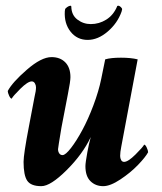

<svg xmlns="http://www.w3.org/2000/svg" viewBox="-20 -636 561 664"><path d="M293.9 -552.7Q322.8 -552.7 347.4 -568.1Q372.1 -583.5 384.8 -613.3Q384.8 -616.2 388.7 -616.2Q393.1 -616.2 397.9 -611.6Q402.8 -606.9 402.3 -603.5Q402.3 -603 401.4 -599.9Q400.4 -596.7 400.4 -595.7Q386.2 -555.7 352.5 -526.9Q318.8 -498 283.2 -498Q246.6 -498 224.1 -526.4Q201.7 -554.7 204.1 -596.7Q204.1 -597.7 204.6 -600.3Q205.1 -603 205.1 -603.5Q205.6 -606.9 212.4 -611.6Q219.2 -616.2 223.6 -616.2Q226.6 -616.2 226.6 -613.3Q227.1 -584 247.6 -568.4Q268.1 -552.7 293.9 -552.7ZM282.2 -110.4Q287.6 -139.6 293.9 -162.1Q266.1 -103 210.4 -47.6Q154.8 7.8 123 7.8Q86.9 7.8 74.2 -11Q61.5 -29.8 61.5 -76.2Q61.5 -102.5 80.1 -199.2Q98.1 -292 99.6 -301.8Q104.5 -321.3 104.5 -334Q104.5 -341.3 100.6 -347.9Q96.7 -354.5 89.8 -354.5Q76.2 -354.5 50.5 -329.1Q24.9 -303.7 20.5 -294.9Q16.1 -294.9 11.5 -305.2Q6.8 -315.4 6.8 -321.3Q22.9 -351.6 73 -395Q123 -438.5 158.2 -438.5Q188 -438.5 205.8 -420.4Q223.6 -402.3 223.6 -369.1Q223.6 -354.5 214.8 -310.5L192.4 -194.3Q180.7 -124 180.7 -120.1Q180.7 -111.8 184.8 -105.7Q189 -99.6 196.3 -99.6Q206.5 -99.6 225.6 -124.3Q244.6 -148.9 264.6 -186Q284.7 -223.1 303 -271.7Q321.3 -320.3 330.1 -363.3L343.8 -430.7Q363.3 -436.5 398.4 -436.5Q432.6 -436.5 456.1 -430.7L399.4 -128.9Q395.5 -109.4 395.5 -96.7Q395.5 -88.9 398.9 -82.5Q402.3 -76.2 409.2 -76.2Q422.9 -76.2 448.5 -101.6Q474.1 -127 478.5 -135.7Q482.9 -135.7 487.5 -125.5Q492.2 -115.2 492.2 -109.4Q482.9 -92.3 457 -65.4Q431.2 -38.6 396.2 -15.4Q361.3 7.8 336.9 7.8Q310.5 7.8 293 -9.3Q275.4 -26.4 275.4 -61.5Q275.4 -72.8 282.2 -110.4Z"/></svg>

Font: Amiri
Style: Bold Slanted
Weight: 700
Italic angle: 9°
Designer: Khaled Hosny
Version: Version 000.107